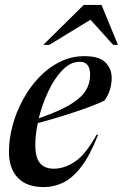

<svg xmlns="http://www.w3.org/2000/svg" viewBox="-20 -752 501 783"><path d="M380 -202Q346.5 -117 310.5 -70.8Q274.5 -24.5 236.8 -6.8Q199 11 159 11Q89 11 52.8 -27Q16.5 -65 16.5 -132.5Q16.5 -184.5 31 -239Q45.5 -293.5 72.8 -344.2Q100 -395 138 -435.2Q176 -475.5 223 -499.2Q270 -523 324 -523Q385.5 -523 410.5 -497Q435.5 -471 435.5 -434.5Q435.5 -411.5 428.8 -388Q422 -364.5 406.5 -342.5Q384 -330.5 340.5 -314.5Q297 -298.5 242.8 -281.5Q188.5 -264.5 134 -250Q124 -202 124 -161.5Q124 -109.5 143 -86.8Q162 -64 200 -64Q242 -64 285.5 -92.8Q329 -121.5 374 -202.5ZM305.5 -500Q267.5 -500 234.5 -466Q201.5 -432 176.8 -379Q152 -326 138 -269.5Q222 -298.5 267.2 -326.2Q312.5 -354 330 -383Q347.5 -412 347.5 -446.5Q347.5 -500 305.5 -500ZM156.5 -569 321.5 -732H394L461 -569H441.5L349 -671.5L181 -569Z"/></svg>

Font: Newsreader Display Medium
Style: Italic
Weight: 500
Italic angle: -17°
Designer: Hugues Gentile
Foundry: Production Type
Version: Version 1.001